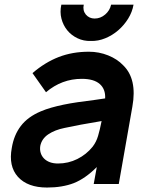

<svg xmlns="http://www.w3.org/2000/svg" viewBox="-20 -804 640 839"><path d="M563.5 -783.5Q558 -751.5 540 -722.5Q522 -693.5 496.5 -671.5Q471 -649.5 440 -636.8Q409 -624 377 -625Q345.5 -624 318.8 -636.8Q292 -649.5 274 -671.5Q256 -693.5 248.5 -722.5Q241 -751.5 248 -783.5H346Q340.5 -758.5 355 -740.5Q370 -723 393.5 -723Q419 -723 439.5 -740.5Q460 -758 465.5 -783.5ZM389.5 0 403 -74Q353 -24 303 -4Q252.5 15.5 185.5 15.5Q101 15.5 58.5 -31Q16.5 -78 31.5 -157.5Q40.5 -213.5 71 -253.5Q101.5 -293.5 158.5 -317.5Q179.5 -326.5 204 -333.5Q228.5 -340.5 257.2 -346.5Q286 -352.5 320.2 -357.5Q354.5 -362.5 395 -367.5L439.5 -374Q441.5 -414.5 415.8 -437Q390 -459.5 337.5 -459.5Q250 -459.5 181 -401L122 -484.5Q176.5 -531.5 236.5 -554.8Q296.5 -578 368.5 -578Q412.5 -578 452.5 -562Q492.5 -546 518.5 -518.5Q580 -458.5 558.5 -338.5L499 0ZM424 -275Q324 -258.5 262.5 -245Q220 -236.5 191.2 -217.2Q162.5 -198 156 -166.5Q153.5 -150 157.8 -136Q162 -122 172.2 -111.5Q182.5 -101 198 -95.2Q213.5 -89.5 233.5 -89.5Q278.5 -89.5 318 -109.2Q357.5 -129 384.5 -162.5Q401 -184 408.5 -210Q412.5 -223 416.2 -239Q420 -255 424 -275Z"/></svg>

Font: Russisch Sans
Style: Bold Italic
Weight: 700
Italic angle: -10°
Designer: Michael Sharanda (font) & Cristiano Sobral (main changes)
Foundry: Michael Sharanda
Version: Version 2.00;September 8, 2020;FontCreator 13.0.0.2681 64-bi